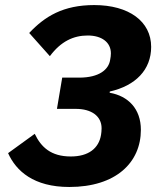

<svg xmlns="http://www.w3.org/2000/svg" viewBox="-20 -730 640 762"><path d="M294 -421.9H226.9L206 -297.9H280.9C343 -297.9 383.2 -269.2 383.2 -220.9C383.2 -212 382.1 -201 381 -195C372.2 -141 331 -109 261 -109C182.2 -109 143.1 -146 117.9 -198.9L12.1 -122.2C44 -51.1 114 12.1 255 12.1C440 12.1 539.1 -84.9 539.1 -214.8C539.1 -297.9 489 -349.1 415.1 -361.9L415.8 -366.8C518.1 -389.9 579.9 -453.1 579.9 -544C579.9 -644.9 491.8 -709.9 354 -709.9C230.8 -709.9 158 -665.1 95.9 -599.1L177.9 -507.1C221.9 -566.1 272 -589.1 328.1 -589.1C383.9 -589.1 420.1 -562.1 420.1 -518.1C420.1 -508.9 419 -502.8 416.9 -491.1C410.9 -454.9 375 -421.9 294 -421.9Z"/></svg>

Font: Margiela Mono Italic Bold It
Style: Regular
Weight: 700
Designer: Mike Abbink, Paul van der Laan, Pieter van Rosmalen
Foundry: Bold Monday
Version: Version 2.003 2021